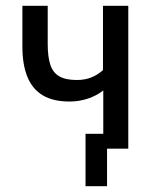

<svg xmlns="http://www.w3.org/2000/svg" viewBox="-20 -511 542 660"><path d="M348 129H274V-51H406V0H348ZM335 0V-200Q312 -182 282 -172Q252 -162 219 -162Q163 -162 127.5 -183Q92 -204 74.5 -246Q57 -288 57 -351V-491H144V-359Q144 -316 153 -288.5Q162 -261 184 -248.5Q206 -236 244 -236Q271 -236 293 -244.5Q315 -253 334 -270V-491H421V0Z"/></svg>

Font: Nunito Sans 10pt Condensed Medium
Style: Regular
Weight: 500
Width: 3
Designer: Vernon Adams
Foundry: Vernon Adams
Version: Version 3.101;gftools[0.9.27]